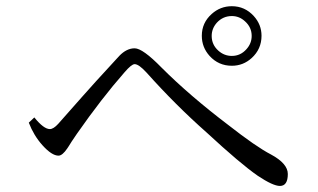

<svg xmlns="http://www.w3.org/2000/svg" viewBox="-20 -742 1040 628"><path d="M738.3 -721.7Q780.8 -721.7 810.1 -689.5Q835.4 -661.6 835.4 -625Q835.4 -581.5 803.2 -552.2Q775.4 -526.9 738.3 -526.9Q694.8 -526.9 665.5 -559.1Q640.1 -587.4 640.1 -625Q640.1 -667.5 672.4 -696.3Q700.7 -721.7 738.3 -721.7ZM738.3 -689.5Q709.5 -689.5 689.5 -668Q672.4 -648.9 672.4 -624.5Q672.4 -595.7 694.3 -576.2Q713.4 -559.1 738.3 -559.1Q766.6 -559.1 786.1 -581.1Q803.2 -600.1 803.2 -624.5Q803.2 -652.8 781.2 -672.4Q762.7 -689.5 738.3 -689.5ZM92.3 -357.9Q123 -319.8 143.1 -319.8Q154.8 -319.8 170.4 -336.9L249 -425.8Q277.8 -459 370.1 -559.1Q394 -584 420.4 -584Q446.8 -584 508.3 -521Q599.6 -429.7 725.6 -334Q817.9 -261.7 866.2 -236.8Q921.4 -207 921.4 -172.9Q921.4 -133.8 895.5 -133.8Q873 -133.8 823.2 -167Q766.6 -206.1 655.3 -309.1Q554.2 -398.4 459.5 -504.4Q434.1 -532.2 420.4 -532.2Q410.2 -532.2 387.2 -505.4Q312.5 -420.4 231.4 -304.2Q210.9 -274.4 205.1 -264.2L200.2 -256.8Q184.1 -232.9 171.4 -232.9Q149.4 -232.9 118.7 -267.1Q90.3 -298.8 74.2 -340.8Z"/></svg>

Font: I.Ming
Style: Regular
Weight: 400
Designer: Ichiten Fonts Project
Version: Version 6.11; Dec 27, 2019